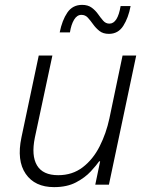

<svg xmlns="http://www.w3.org/2000/svg" viewBox="-20 -758 593 788"><path d="M427 -619Q403 -619 388 -631Q373 -643 362 -658.5Q351 -674 340.5 -685.5Q330 -697 314 -697Q296 -697 284 -677Q272 -657 267 -625H225Q235 -675 256.5 -706.5Q278 -738 317 -738Q341 -738 356.5 -726.5Q372 -715 382.5 -700Q393 -685 403.5 -673Q414 -661 429 -661Q463 -661 475 -733H516Q507 -685 486 -652Q465 -619 427 -619ZM202 10Q123 10 85.5 -44.5Q48 -99 68 -194L139 -530H195L123 -193Q108 -119 132 -79Q156 -39 219 -39Q277 -39 319.5 -71.5Q362 -104 389 -157.5Q416 -211 429 -272L483 -530H539L427 0H371L391 -96H387Q376 -80 352.5 -54.5Q329 -29 292 -9.5Q255 10 202 10Z"/></svg>

Font: Be Vietnam Pro ExtraLight
Style: Italic
Weight: 200
Italic angle: -12°
Designer: Lam Bao, Tony Le, Vietanh Nguyen
Foundry: Yellow Type Foundry
Version: Version 1.002; ttfautohint (v1.8.3)